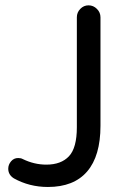

<svg xmlns="http://www.w3.org/2000/svg" viewBox="-20 -708 495 738"><path d="M33.2 -22.5Q11.7 -36.1 11.7 -59.6Q11.7 -75.2 22.5 -87.9Q33.2 -100.6 49.8 -100.6Q60.5 -100.6 67.4 -96.7Q111.3 -75.2 158.2 -75.2Q214.8 -75.2 245.1 -107.4Q275.4 -139.6 275.4 -218.8V-641.6Q275.4 -660.2 288.6 -673.8Q301.8 -687.5 320.3 -687.5Q338.9 -687.5 352.5 -673.8Q366.2 -660.2 366.2 -641.6V-224.6Q366.2 -108.4 314.9 -48.8Q263.7 10.7 164.1 10.7Q92.8 10.7 33.2 -22.5Z"/></svg>

Font: jf-openhuninn-2.1
Style: Regular
Weight: 400
Designer: [Kosugi Maru]
Designed by MOTOYA      

[Varela Round]
Joe Prince (Latin component); Avraham Cornfeld (Hebrew component)
Foundry: justfont Co., Ltd.
Version: 2.1